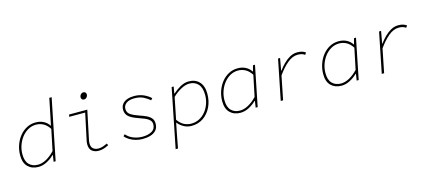

<svg xmlns="http://www.w3.org/2000/svg" viewBox="-65 -1352 4930 2203"><g transform="rotate(-15 2400.0 -250.0)"><path d="M236 12Q160 12 113 -34Q66 -80 66 -170Q66 -233 86 -290.5Q106 -348 142 -393Q178 -438 227 -464Q276 -490 334 -490Q388 -490 429 -468Q470 -446 492 -410H496L516 -506L560 -722H588L442 0H418L430 -78H426Q386 -39 336.5 -13.5Q287 12 236 12ZM238 -14Q286 -14 338 -42.5Q390 -71 438 -122L490 -372Q457 -422 417 -443Q377 -464 332 -464Q281 -464 237.5 -439.5Q194 -415 162 -374Q130 -333 112 -281.5Q94 -230 94 -176Q94 -94 133 -54Q172 -14 238 -14Z M951 12Q904 12 873 -13.5Q842 -39 842 -94Q842 -105 843.5 -117Q845 -129 848 -142L914 -452H724L730 -478H946L874 -134Q872 -124 871 -115Q870 -106 870 -98Q870 -53 894.5 -33.5Q919 -14 956 -14Q983 -14 1008.5 -22.5Q1034 -31 1062 -44L1072 -22Q1042 -7 1014 2.5Q986 12 951 12ZM942 -600Q926 -600 917 -609.5Q908 -619 908 -634Q908 -647 914.5 -658Q921 -669 931 -675.5Q941 -682 952 -682Q969 -682 977.5 -672.5Q986 -663 986 -648Q986 -629 972.5 -614.5Q959 -600 942 -600Z M1473 12Q1435 12 1395.5 1.5Q1356 -9 1322.5 -29Q1289 -49 1268 -76L1288 -94Q1321 -54 1372 -34Q1423 -14 1480 -14Q1545 -14 1589.5 -39Q1634 -64 1634 -120Q1634 -151 1614 -171Q1594 -191 1559.5 -205.5Q1525 -220 1481 -235Q1405 -261 1373.5 -292.5Q1342 -324 1342 -370Q1342 -411 1363.5 -437.5Q1385 -464 1421 -477Q1457 -490 1502 -490Q1570 -490 1621 -465.5Q1672 -441 1700 -412L1682 -392Q1652 -419 1608 -441.5Q1564 -464 1500 -464Q1439 -464 1404.5 -439Q1370 -414 1370 -372Q1370 -327 1407 -303Q1444 -279 1503 -259Q1549 -244 1585 -227Q1621 -210 1641.5 -185.5Q1662 -161 1662 -122Q1662 -73 1636.5 -43.5Q1611 -14 1568 -1Q1525 12 1473 12Z M1808 222 1948 -478H1972L1958 -398H1962Q2001 -433 2050.5 -461.5Q2100 -490 2154 -490Q2231 -490 2277.5 -440.5Q2324 -391 2324 -298Q2324 -212 2290 -141.5Q2256 -71 2196 -29.5Q2136 12 2056 12Q2005 12 1963.5 -11Q1922 -34 1896 -68H1892L1870 42L1836 222ZM2058 -14Q2111 -14 2154.5 -36.5Q2198 -59 2229.5 -98Q2261 -137 2278.5 -187Q2296 -237 2296 -292Q2296 -378 2257 -421Q2218 -464 2152 -464Q2107 -464 2053 -434.5Q1999 -405 1952 -360L1900 -102Q1935 -53 1975 -33.5Q2015 -14 2058 -14Z M2636 12Q2560 12 2513 -34Q2466 -80 2466 -170Q2466 -233 2486 -290.5Q2506 -348 2542 -393Q2578 -438 2627 -464Q2676 -490 2734 -490Q2788 -490 2829 -468Q2870 -446 2892 -410H2896L2914 -478H2938L2842 0H2818L2830 -78H2826Q2786 -39 2736.5 -13.5Q2687 12 2636 12ZM2638 -14Q2686 -14 2738 -42.5Q2790 -71 2838 -122L2890 -372Q2857 -422 2817 -443Q2777 -464 2732 -464Q2681 -464 2637.5 -439.5Q2594 -415 2562 -374Q2530 -333 2512 -281.5Q2494 -230 2494 -176Q2494 -94 2533 -54Q2572 -14 2638 -14Z M3116 0 3212 -478H3236L3210 -334H3214Q3242 -373 3277.5 -408.5Q3313 -444 3354.5 -467Q3396 -490 3442 -490Q3474 -490 3497.5 -483Q3521 -476 3540 -462L3524 -438Q3505 -452 3485 -457Q3465 -462 3439 -462Q3377 -462 3316.5 -411Q3256 -360 3200 -280L3144 0Z M3836 12Q3760 12 3713 -34Q3666 -80 3666 -170Q3666 -233 3686 -290.5Q3706 -348 3742 -393Q3778 -438 3827 -464Q3876 -490 3934 -490Q3988 -490 4029 -468Q4070 -446 4092 -410H4096L4114 -478H4138L4042 0H4018L4030 -78H4026Q3986 -39 3936.5 -13.5Q3887 12 3836 12ZM3838 -14Q3886 -14 3938 -42.5Q3990 -71 4038 -122L4090 -372Q4057 -422 4017 -443Q3977 -464 3932 -464Q3881 -464 3837.5 -439.5Q3794 -415 3762 -374Q3730 -333 3712 -281.5Q3694 -230 3694 -176Q3694 -94 3733 -54Q3772 -14 3838 -14Z M4316 0 4412 -478H4436L4410 -334H4414Q4442 -373 4477.5 -408.5Q4513 -444 4554.5 -467Q4596 -490 4642 -490Q4674 -490 4697.5 -483Q4721 -476 4740 -462L4724 -438Q4705 -452 4685 -457Q4665 -462 4639 -462Q4577 -462 4516.5 -411Q4456 -360 4400 -280L4344 0Z"/></g></svg>

Font: Source Code Pro ExtraLight ExtraLight
Style: Italic
Weight: 250
Italic angle: -11°
Monospace: yes
Version: Version 1.016;hotconv 1.0.116;makeotfexe 2.5.65601